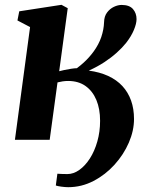

<svg xmlns="http://www.w3.org/2000/svg" viewBox="-20 -581 641 798"><path d="M42 0 105 -468.5 52.5 -496 60 -534 235.5 -561 261.5 -547 226 -285Q233 -287 247 -290Q261 -293 275.8 -295.2Q290.5 -297.5 299.5 -297.5Q315.5 -309.5 327.8 -320.8Q340 -332 350 -343.2Q360 -354.5 368.5 -366Q390.5 -396 401 -427.2Q411.5 -458.5 412.5 -488.5Q413 -513 424.8 -528.8Q436.5 -544.5 453.2 -552.5Q470 -560.5 485.5 -560.5Q518 -560.5 532.8 -543.2Q547.5 -526 547.5 -501.5Q547.5 -483 536.5 -456.5Q525.5 -430 504 -402.5Q488 -382.5 465.2 -362Q442.5 -341.5 413.5 -322.5Q384.5 -303.5 349 -287.5Q394.5 -281.5 429.8 -265.2Q465 -249 488.8 -223.2Q512.5 -197.5 524.8 -163Q537 -128.5 537 -86.5Q537 -38 515.5 11.8Q494 61.5 456 103.5Q418 145.5 368.5 171.2Q319 197 263.5 197Q251.5 197 235 194.8Q218.5 192.5 212 190L218.5 141Q225 141.5 235.8 142Q246.5 142.5 260 142.5Q285.5 142.5 309.8 125.2Q334 108 353.5 77.8Q373 47.5 384.5 7Q396 -33.5 396 -79Q396 -128.5 380.5 -165.5Q365 -202.5 335.5 -223.5Q306 -244.5 263 -244.5Q251.5 -244.5 240.2 -242.8Q229 -241 219 -238.5L186.5 0Z"/></svg>

Font: Merriweather 36pt ExtraBold
Style: Italic
Weight: 800
Italic angle: -7.8°
Version: Version 2.101